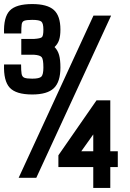

<svg xmlns="http://www.w3.org/2000/svg" viewBox="-20 -877 640 947"><path d="M139 -411Q59 -411 28 -444.5Q-3 -478 0 -559H84Q84 -528 86.5 -513Q89 -498 100.5 -493.5Q112 -489 139 -489Q174 -489 184 -499Q194 -509 194 -544Q194 -584 186 -594.5Q178 -605 148 -607H85V-685H148Q180 -687 187 -694Q194 -701 194 -731Q194 -762 184 -770.5Q174 -779 139 -779Q112 -779 100.5 -775Q89 -771 87 -757Q85 -743 85 -712H0Q-3 -792 28 -824.5Q59 -857 139 -857Q213 -857 245.5 -828Q278 -799 278 -731Q278 -700 271.5 -680Q265 -660 249 -645Q265 -629 271.5 -605.5Q278 -582 278 -544Q278 -473 245.5 -442Q213 -411 139 -411ZM72 0 441 -800H528L159 0ZM440 50V-53H268V-111L456 -382H524V-131H561V-53H524V50ZM381 -131H440V-214Z"/></svg>

Font: Victor Mono Thin
Style: Regular
Weight: 100
Monospace: yes
Designer: Rune Bjørnerås
Version: Version 1.561;gftools[0.9.30]